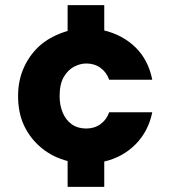

<svg xmlns="http://www.w3.org/2000/svg" viewBox="-20 -620 660 744"><path d="M242 104V4Q184 -11 140.5 -47Q97 -83 73 -134Q61 -160 55.5 -188.5Q50 -217 50 -248Q50 -310 74 -361.5Q98 -413 141 -449Q162 -466 188 -479Q214 -492 242 -500V-600H384V-502Q457 -484 506 -435.5Q555 -387 570 -311H403Q393 -340 369.5 -357Q346 -374 314 -374Q291 -374 267 -361.5Q243 -349 227 -321.5Q211 -294 211 -248Q211 -212 223 -183.5Q235 -155 258 -138.5Q281 -122 314 -122Q346 -122 369.5 -139Q393 -156 403 -185H570Q555 -111 505.5 -61Q456 -11 384 6V104Z"/></svg>

Font: Rethink Sans ExtraBold
Style: Regular
Weight: 800
Designer: The Rethink Sans project authors (Hans Thiessen). DM Sans designed by Colophon Foundry.
Foundry: Rethink Communications LLC
Version: Version 1.001